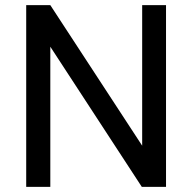

<svg xmlns="http://www.w3.org/2000/svg" viewBox="-20 -731 753 751"><path d="M629.4 -710.9V0H534.7L176.8 -548.3V0H82.5V-710.9H176.8L536.1 -161.1V-710.9Z"/></svg>

Font: Vazirmatn UI
Style: Regular
Weight: 400
Designer: Saber Rastikerdar
Foundry: Saber Rastikerdar
Version: Version 33.003